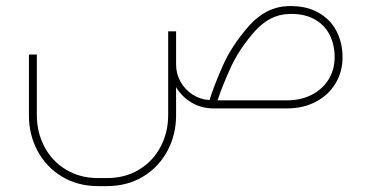

<svg xmlns="http://www.w3.org/2000/svg" viewBox="-20 -363 1237 643"><path d="M1127.2 -171.3Q1127.2 -219.9 1106.6 -259.4Q1085.9 -299 1044.7 -321.7Q1003.6 -344.4 944.7 -342.6Q869.6 -339.9 812.7 -275Q755.8 -210 726.2 -143Q696.5 -76 682.1 -29.2Q681.7 -28.3 681.7 -27.9Q650.6 -29.7 625 -46.3Q599.4 -62.9 584.5 -89.5Q569.7 -116 569.7 -147V-258.1H543.2V22.9Q543.2 79.6 518.2 127.7Q493.3 175.8 446.5 204.6Q399.7 233.4 337.2 233.4H309.4Q246.9 233.4 200.1 204.6Q153.3 175.8 128.4 127.7Q103.4 79.6 103.4 22.9V-180.3H76.9V24.3Q76.9 87.7 105.4 141.6Q134 195.6 186.8 228Q239.7 260.3 309.4 260.3H337.2Q406.9 260.3 459.5 228.2Q512.1 196 540.7 142.3Q569.2 88.6 569.7 25.2V-71Q589 -38.7 621.9 -19.3Q654.7 0 693.8 0H942Q995.1 0 1037.3 -22Q1079.6 -44.1 1103.4 -83.2Q1127.2 -122.3 1127.2 -171.3ZM945.6 -316.1Q996 -318.3 1031 -299.7Q1066.1 -281 1083.4 -247.5Q1100.7 -214 1100.7 -171.3Q1100.7 -129.5 1080.3 -96.7Q1059.8 -63.8 1023.6 -45.4Q987.4 -27 942 -27H708.6Q723.5 -72.8 751.8 -135.1Q780.1 -197.4 830.9 -255.6Q881.7 -313.8 945.6 -316.1Z"/></svg>

Font: Arad-VF Thin Dots1
Style: Regular
Weight: 100
Designer: Mohammad Darvishi
Version: Version 1.000;August 30, 2024;FontCreator 15.0.0.2992 64-bit